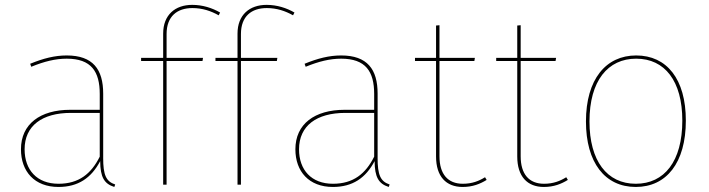

<svg xmlns="http://www.w3.org/2000/svg" viewBox="-20 -755 2900 785"><path d="M401.9 -110V-372C401.9 -471.4 360.1 -528.3 252.7 -528.3C204.1 -528.3 157.1 -516.4 103.4 -494.3L107.8 -482C160.7 -503.7 206.7 -515.1 252.7 -515.1C353.6 -515.1 387.8 -462.1 387.8 -370.7V-306.1H267.3C144.3 -306.1 65.7 -248.1 65.7 -144.6C65.7 -53.8 121.3 9.4 219.1 9.4C299.7 9.4 353.3 -27.5 389.6 -96.2C390.1 -30.9 405.8 -3.7 447.4 9.4L451 -0.7C413.6 -13.3 401.8 -39.1 401.8 -110ZM219.1 -3.7C131.3 -3.7 80.6 -60 80.6 -144.6C80.6 -241 152.6 -293.4 269.8 -293.4H387.8V-114.5C352.8 -44.3 302.3 -3.7 219.1 -3.7Z M766.7 -722C807.7 -722 842.4 -710.1 874.1 -692.4L879.9 -703.8C847.7 -722.4 808.6 -735.1 765.9 -735.1C696.3 -735.1 647.1 -694.4 647.1 -617.6V-518.3H556.9V-505.6H647.1V0H661.1V-505.6H807.9L810 -518.3H661.1V-615.9C661.1 -688.7 704.6 -722 766.7 -722Z M1070.7 -722C1111.7 -722 1146.4 -710.1 1178.1 -692.4L1183.9 -703.8C1151.7 -722.4 1112.6 -735.1 1069.9 -735.1C1000.3 -735.1 951.1 -694.4 951.1 -617.6V-518.3H860.9V-505.6H951.1V0H965.1V-505.6H1111.9L1114 -518.3H965.1V-615.9C965.1 -688.7 1008.6 -722 1070.7 -722Z M1523.9 -110V-372C1523.9 -471.4 1482.1 -528.3 1374.7 -528.3C1326.1 -528.3 1279.1 -516.4 1225.4 -494.3L1229.8 -482C1282.7 -503.7 1328.7 -515.1 1374.7 -515.1C1475.6 -515.1 1509.8 -462.1 1509.8 -370.7V-306.1H1389.3C1266.3 -306.1 1187.7 -248.1 1187.7 -144.6C1187.7 -53.8 1243.3 9.4 1341.1 9.4C1421.7 9.4 1475.3 -27.5 1511.6 -96.2C1512.1 -30.9 1527.8 -3.7 1569.4 9.4L1573 -0.7C1535.6 -13.3 1523.8 -39.1 1523.8 -110ZM1341.1 -3.7C1253.3 -3.7 1202.6 -60 1202.6 -144.6C1202.6 -241 1274.6 -293.4 1391.8 -293.4H1509.8V-114.5C1474.8 -44.3 1424.3 -3.7 1341.1 -3.7Z M1963.1 -30.4C1938.9 -15.4 1910.9 -3.7 1872.3 -3.7C1810.4 -3.7 1776.8 -43.8 1776.8 -116V-505.6H1919.4L1921.6 -518.3H1776.8V-651.9L1762.8 -650.6V-518.3H1676.7V-505.6H1762.8V-115.1C1762.8 -33.7 1803.8 9.4 1871.4 9.4C1913 9.4 1943 -3.1 1969.7 -19.4Z M2295.1 -30.4C2270.9 -15.4 2242.9 -3.7 2204.3 -3.7C2142.4 -3.7 2108.8 -43.8 2108.8 -116V-505.6H2251.4L2253.6 -518.3H2108.8V-651.9L2094.8 -650.6V-518.3H2008.7V-505.6H2094.8V-115.1C2094.8 -33.7 2135.8 9.4 2203.4 9.4C2245 9.4 2275 -3.1 2301.7 -19.4Z M2581 -528.3C2457.4 -528.3 2375.7 -431 2375.7 -258.4C2375.7 -91 2452.8 9.4 2579.4 9.4C2704.6 9.4 2784.1 -89 2784.1 -262C2784.1 -432 2706 -528.3 2581 -528.3ZM2581 -515.1C2698.1 -515.1 2769.7 -423.7 2769.7 -262C2769.7 -95.6 2696.3 -3.7 2579.4 -3.7C2461.6 -3.7 2390.1 -97.6 2390.1 -258.4C2390.1 -425.3 2465.7 -515.1 2581 -515.1Z"/></svg>

Font: Fira Sans Hair
Style: Regular
Weight: 100
Designer: bBox Type GmbH & Carrois Corporate GbR & Edenspiekermann AG
Foundry: bBox Type GmbH & Carrois Corporate GbR & Edenspiekermann AG
Version: Version 4.300;PS 004.300;hotconv 1.0.88;makeotf.lib2.5.64775